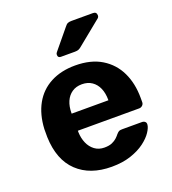

<svg xmlns="http://www.w3.org/2000/svg" viewBox="-137 -849 860 962"><g transform="rotate(-20 292.5 -368.0)"><path d="M295 10Q180 10 112.5 -54Q45 -118 41 -240Q41 -248 41 -261.5Q41 -275 41 -283Q45 -360 76 -415.5Q107 -471 163 -500.5Q219 -530 294 -530Q378 -530 434.5 -495.5Q491 -461 519.5 -401.5Q548 -342 548 -265V-242Q548 -232 540.5 -225Q533 -218 523 -218H196Q196 -217 196 -214.5Q196 -212 196 -210Q197 -178 208.5 -151.5Q220 -125 241.5 -109Q263 -93 293 -93Q318 -93 334 -100Q350 -107 360.5 -117Q371 -127 376 -134Q385 -144 390.5 -146.5Q396 -149 408 -149H512Q522 -149 528.5 -143.5Q535 -138 534 -128Q533 -112 517.5 -88.5Q502 -65 472 -42.5Q442 -20 397.5 -5Q353 10 295 10ZM196 -309H392V-311Q392 -347 380.5 -373.5Q369 -400 347 -415Q325 -430 294 -430Q263 -430 241 -415Q219 -400 207.5 -373.5Q196 -347 196 -311ZM243 -595Q227 -595 227 -611Q227 -619 232 -624L317 -727Q326 -739 333.5 -742.5Q341 -746 354 -746H469Q488 -746 488 -726Q488 -719 483 -714L354 -609Q346 -602 338.5 -598.5Q331 -595 318 -595Z"/></g></svg>

Font: Rubik SemiBold
Style: Regular
Weight: 600
Designer: Hubert and Fischer
Foundry: Hubert and Fischer
Version: Version 2.300;gftools[0.9.30]